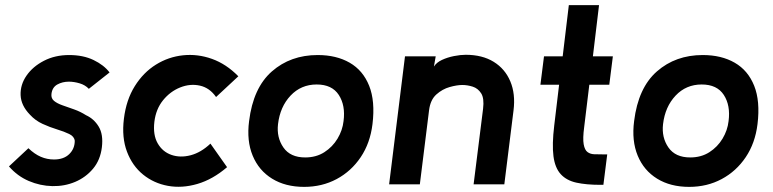

<svg xmlns="http://www.w3.org/2000/svg" viewBox="-20 -720 3021 750"><path d="M15 -70 91 -141Q115 -118 139.5 -107.5Q164 -97 191 -97Q229 -97 250.5 -118Q272 -139 272 -170Q270 -187 250.5 -196.5Q231 -206 203 -214.5Q175 -223 146.5 -236Q118 -249 97 -272Q62 -308 60.5 -348.5Q59 -389 83.5 -424.5Q108 -460 151.5 -482.5Q195 -505 250 -505Q305 -505 345.5 -485.5Q386 -466 408 -437L327 -373Q313 -388 291 -394.5Q269 -401 249 -401Q224 -401 204 -390Q184 -379 181 -353Q179 -336 191 -326Q203 -316 224.5 -308.5Q246 -301 270 -292.5Q294 -284 316 -270Q347 -256 365.5 -225.5Q384 -195 378 -145Q372 -95 343.5 -61Q315 -27 273.5 -9.5Q232 8 184.5 7Q137 6 92.5 -13Q48 -32 15 -70Z M867 -67Q811 -19 751 -1.5Q691 16 636 6Q581 -4 539 -38Q497 -72 476 -127.5Q455 -183 464 -256Q473 -330 506.5 -383.5Q540 -437 589 -467.5Q638 -498 695 -504Q752 -510 808 -490Q864 -470 911 -422L824 -341Q799 -377 761 -385.5Q723 -394 684 -378.5Q645 -363 617 -328.5Q589 -294 583 -244Q577 -193 596 -160Q615 -127 649.5 -115Q684 -103 724.5 -113.5Q765 -124 802 -159Z M1168 10Q1095 10 1043 -22Q991 -54 967 -112Q943 -170 953 -247Q969 -377 1042 -441Q1115 -505 1221 -505Q1294 -505 1346 -475Q1398 -445 1422 -385Q1446 -325 1435 -235Q1426 -161 1389 -106Q1352 -51 1295 -20.5Q1238 10 1168 10ZM1172 -105Q1215 -105 1247 -125.5Q1279 -146 1298.5 -178.5Q1318 -211 1322 -247Q1330 -308 1303.5 -349Q1277 -390 1217 -390Q1156 -390 1115 -346.5Q1074 -303 1066 -235Q1060 -183 1087 -144Q1114 -105 1172 -105Z M1950 0H1830L1867 -295Q1872 -336 1859.5 -355.5Q1847 -375 1826.5 -381.5Q1806 -388 1786 -388Q1765 -388 1736.5 -380Q1708 -372 1684.5 -351Q1661 -330 1656 -289L1620 0H1500L1562 -500H1682L1675 -460Q1685 -476 1706.5 -486Q1728 -496 1753.5 -501Q1779 -506 1799 -506Q1864 -506 1908.5 -478.5Q1953 -451 1973.5 -402Q1994 -353 1986 -289Z M2145 -230 2164 -389H2091L2105 -500H2178L2202 -700H2320L2296 -500H2374L2360 -389H2282L2262 -224Q2256 -179 2260 -156.5Q2264 -134 2275 -126Q2286 -118 2301 -117.5Q2316 -117 2332 -117H2352L2337 2H2325Q2270 2 2231.5 -6.5Q2193 -15 2170.5 -39.5Q2148 -64 2142 -109.5Q2136 -155 2145 -230Z M2672 10Q2599 10 2547 -22Q2495 -54 2471 -112Q2447 -170 2457 -247Q2473 -377 2546 -441Q2619 -505 2725 -505Q2798 -505 2850 -475Q2902 -445 2926 -385Q2950 -325 2939 -235Q2930 -161 2893 -106Q2856 -51 2799 -20.5Q2742 10 2672 10ZM2676 -105Q2719 -105 2751 -125.5Q2783 -146 2802.5 -178.5Q2822 -211 2826 -247Q2834 -308 2807.5 -349Q2781 -390 2721 -390Q2660 -390 2619 -346.5Q2578 -303 2570 -235Q2564 -183 2591 -144Q2618 -105 2676 -105Z"/></svg>

Font: Kulim Park
Style: Bold Italic
Weight: 700
Italic angle: -8°
Designer: Noponies / Dale Sattler
Foundry: Noponies
Version: Version 1.000; ttfautohint (v1.8.3)